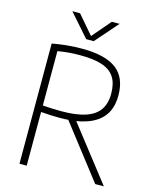

<svg xmlns="http://www.w3.org/2000/svg" viewBox="-136 -1035 910 1126"><g transform="rotate(15 319.0 -472.0)"><path d="M552.5 0 302.5 -323Q280.5 -321 250.5 -321Q197.5 -321 136.5 -326V0H92.5V-730Q137 -738 180 -742.5Q223 -747 274.5 -747Q415 -747 482.2 -696Q549.5 -645 549.5 -537Q551 -360.5 349.5 -328L605 0ZM506 -535.5Q506 -597 482.2 -634.5Q458.5 -672 407.8 -689.5Q357 -707 274 -707Q233 -707 202 -704.2Q171 -701.5 136.5 -695.5V-365.5Q166 -363.5 192 -362.2Q218 -361 249.5 -361Q340 -361 396.5 -380Q453 -399 479.5 -437.5Q506 -476 506 -535.5ZM400.5 -944.5H447.5L327 -807H281.5L160.5 -944.5H207.5L304 -832Z"/></g></svg>

Font: Encode Sans ExtraLight
Style: Regular
Weight: 275
Designer: Multiple Designers
Foundry: Impallari Type
Version: Version 2.000